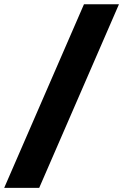

<svg xmlns="http://www.w3.org/2000/svg" viewBox="-80 -782 584 911"><path d="M484.4 -761.7 106 109.4H-60.1L318.4 -761.7Z"/></svg>

Font: Inter 24pt Black
Style: Italic
Weight: 900
Italic angle: -9.3988°
Designer: Rasmus Andersson
Foundry: rsms
Version: Version 4.001;git-66647c0bb